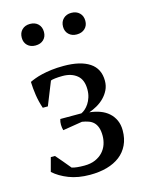

<svg xmlns="http://www.w3.org/2000/svg" viewBox="-105 -728 605 803"><g transform="rotate(-15 197.5 -326.5)"><path d="M170.9 -32.2Q198.7 -32.2 218.8 -41Q238.8 -49.8 251.7 -64Q264.6 -78.1 270.8 -96.2Q276.9 -114.3 276.9 -133.3Q276.9 -154.3 272 -168.5Q267.1 -182.6 258.3 -191.4Q249.5 -200.2 236.8 -204.8Q224.1 -209.5 208.5 -211.9L124 -198.2Q120.6 -210 120.4 -222.4Q120.1 -234.9 124 -246.6H215.3Q223.1 -250 231.9 -257.6Q240.7 -265.1 248.3 -276.6Q255.9 -288.1 260.7 -303.2Q265.6 -318.4 265.6 -336.9Q265.6 -378.9 241.7 -398.4Q217.8 -418 179.7 -418Q161.6 -418 147.2 -416.3Q132.8 -414.6 127.9 -412.1L87.4 -311H65.4Q55.2 -340.8 50.8 -370.4Q46.4 -399.9 45.4 -428.2Q54.2 -432.6 67.9 -437.7Q81.5 -442.9 100.1 -447.3Q118.7 -451.7 142.1 -454.6Q165.5 -457.5 194.3 -457.5Q267.1 -457.5 306.4 -431.4Q345.7 -405.3 345.7 -353Q345.7 -331.1 336.9 -313.2Q328.1 -295.4 314.2 -281.5Q300.3 -267.6 283 -257.8Q265.6 -248 248.5 -242.2Q272.9 -239.7 294.2 -231.9Q315.4 -224.1 330.8 -210.4Q346.2 -196.8 355 -177.5Q363.8 -158.2 363.8 -133.3Q363.8 -97.7 350.8 -70.6Q337.9 -43.5 314.5 -25.4Q291 -7.3 258.1 2Q225.1 11.2 184.6 11.2Q132.8 11.2 93.5 -4.2Q54.2 -19.5 28.3 -43L44.4 -103H62.5Q73.7 -90.3 88.4 -72.8Q103 -55.2 117.2 -38.1Q126 -35.2 139.9 -33.7Q153.8 -32.2 170.9 -32.2ZM56.2 -616.2Q56.2 -637.7 69.3 -650.6Q82.5 -663.6 104 -663.6Q126 -663.6 139.2 -650.6Q152.3 -637.7 152.3 -616.2Q152.3 -595.7 139.2 -583Q126 -570.3 104 -570.3Q82.5 -570.3 69.3 -583Q56.2 -595.7 56.2 -616.2ZM234.9 -616.2Q234.9 -637.7 248.3 -650.6Q261.7 -663.6 282.7 -663.6Q304.7 -663.6 318.1 -650.6Q331.5 -637.7 331.5 -616.2Q331.5 -595.7 318.1 -583Q304.7 -570.3 282.7 -570.3Q261.7 -570.3 248.3 -583Q234.9 -595.7 234.9 -616.2Z"/></g></svg>

Font: PT Astra Serif
Style: Regular
Weight: 400
Designer: A.Korolkova, I. Chaeva
Foundry: ParaType Ltd
Version: Version 1.002